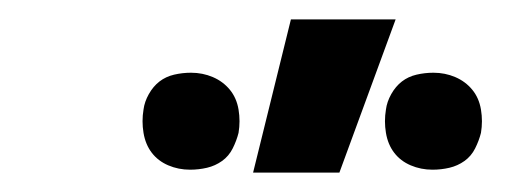

<svg xmlns="http://www.w3.org/2000/svg" viewBox="-20 -778 540 198"><path d="M426 -603Q414 -603 403.5 -607.5Q393 -612 386.5 -620.5Q380 -629 378 -641Q376 -653 378 -665Q379 -673 383.5 -681Q388 -689 394.5 -694Q401 -699 409.5 -701Q418 -703 427 -703Q439 -703 449.5 -698.5Q460 -694 467 -685.5Q474 -677 476 -665Q478 -653 476 -641Q474 -633 470 -625Q466 -617 459 -612Q452 -607 443.5 -605Q435 -603 426 -603ZM176 -603Q164 -603 153.5 -607.5Q143 -612 136.5 -620.5Q130 -629 128 -641Q126 -653 128 -665Q129 -673 133.5 -681Q138 -689 144.5 -694Q151 -699 159.5 -701Q168 -703 177 -703Q189 -703 199.5 -698.5Q210 -694 217 -685.5Q224 -677 226 -665Q228 -653 226 -641Q224 -633 220 -625Q216 -617 209 -612Q202 -607 193.5 -605Q185 -603 176 -603ZM241 -600 280 -758H388L330 -600Z"/></svg>

Font: Iosevka Term Curly XBd Obl
Style: Regular
Weight: 800
Italic angle: -9°
Designer: Belleve Invis
Foundry: Belleve Invis
Version: Version 32.3.0